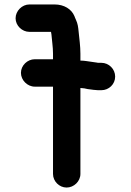

<svg xmlns="http://www.w3.org/2000/svg" viewBox="-20 -753 586 862"><path d="M435 -348H428C421 -348 415 -348 408 -349C403 -349 397 -350 390 -351L374 -353C363 -356 355 -357 341 -358V28C341 61 312 89 279 89C246 89 218 61 218 28V-364H136C103 -364 74 -393 74 -426C74 -459 103 -487 136 -487H218V-512C218 -542 213 -571 211 -598L209 -610H112C79 -610 50 -638 50 -671C50 -704 79 -733 112 -733H225C268 -733 301 -712 314 -681C316 -676 318 -670 321 -664C329 -647 331 -632 333 -611C336 -580 341 -546 341 -512V-481C360 -481 377 -477 394 -475L408 -473C413 -472 417 -472 420 -471H435C469 -471 497 -443 497 -409C497 -375 469 -348 435 -348Z"/></svg>

Font: Blanket
Style: Reversed
Weight: 700
Foundry: Cannot Into Space Fonts
Version: Version 0.9